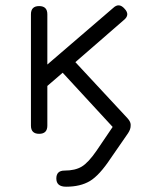

<svg xmlns="http://www.w3.org/2000/svg" viewBox="-20 -506 536 726"><path d="M97 -31V-452Q97 -483 128 -483Q159 -483 159 -452V-262L408 -476Q430 -497 451 -473Q473 -450 448 -430L265 -271L462 -59Q476 -44 474 -30Q474 -17 464 -2L399 92Q356 157 320 178.5Q284 200 230 200Q193 200 193 169Q193 139 224 139Q264 139 289 124Q314 109 345 64L406 -26L217 -231L159 -181V-31Q159 0 128 0Q97 0 97 -31Z"/></svg>

Font: Jura Medium
Style: Regular
Weight: 500
Designer: Daniel Johnson, Alexei Vanyashin
Foundry: Daniel Johnson
Version: Version 5.103